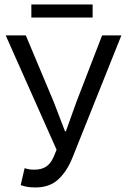

<svg xmlns="http://www.w3.org/2000/svg" viewBox="-20 -812 554 844"><path d="M135.7 12Q114.1 12 99.4 9.3Q84.7 6.5 70.9 1.8L88.3 -72.9Q96.7 -69.9 106.2 -68Q115.8 -66.2 130.2 -66.2Q162.4 -66.2 182.1 -79.1Q201.8 -92 214.5 -119.4L228.8 -153.6L5.1 -656.3H93.5L216 -364.4L265.7 -235H269.7L316.1 -364.4L428.8 -656.3H513.5L298.6 -119.2Q274.2 -58.5 236.1 -23.3Q198.1 12 135.7 12ZM117.8 -735V-792.4H387.2V-735Z"/></svg>

Font: Source Sans 3
Style: Regular
Weight: 200
Designer: Paul D. Hunt
Foundry: Adobe
Version: Version 3.046;hotconv 1.0.118;makeotfexe 2.5.65603